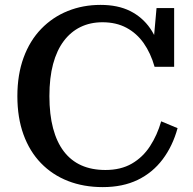

<svg xmlns="http://www.w3.org/2000/svg" viewBox="-20 -748 790 785"><path d="M399 -657Q349 -657 309 -637.5Q269 -618 240.5 -580Q212 -542 197 -486Q182 -430 182 -355Q182 -280 197 -223.5Q212 -167 241 -129Q270 -91 312.5 -72Q355 -53 411 -53Q474 -53 519 -79Q564 -105 593.5 -150.5Q623 -196 639 -252L706 -224Q686 -151 645 -96.5Q604 -42 543 -12.5Q482 17 400 17Q322 17 258 -8Q194 -33 147.5 -81Q101 -129 76 -198Q51 -267 51 -355Q51 -443 76.5 -512.5Q102 -582 148.5 -630Q195 -678 257 -703Q319 -728 391 -728Q462 -728 512 -703Q562 -678 594 -632Q626 -586 638 -520L605 -547L620 -715H692V-475H612Q596 -531 567.5 -571.5Q539 -612 497 -634.5Q455 -657 399 -657Z"/></svg>

Font: Roboto Serif 20pt Medium
Style: Regular
Weight: 500
Version: Version 1.008